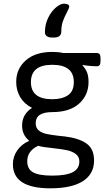

<svg xmlns="http://www.w3.org/2000/svg" viewBox="-20 -811 586 1043"><path d="M50 81Q50 39 74.5 5Q99 -29 137 -45L138 -47Q100 -78 100 -129Q100 -190 154 -225Q112 -246 90 -283Q68 -320 68 -366Q68 -437 120 -483Q172 -529 265 -529Q297 -529 324 -523H506Q517 -523 521.5 -516Q526 -509 526 -493V-481Q526 -465 521.5 -458Q517 -451 506 -451Q490 -451 467.5 -453Q445 -455 429 -458L428 -456Q447 -435 454 -414.5Q461 -394 461 -366Q461 -294 409.5 -248Q358 -202 264 -202Q220 -202 197 -187.5Q174 -173 174 -141Q174 -116 190.5 -102.5Q207 -89 232 -83.5Q257 -78 301 -73L330 -70Q407 -61 449 -32Q491 -3 491 61Q491 134 430.5 173Q370 212 253 212Q50 212 50 81ZM381 -365Q381 -459 264 -459Q148 -459 148 -365Q148 -272 264 -272Q317 -272 349 -293.5Q381 -315 381 -365ZM411 66Q411 40 391.5 25.5Q372 11 344 5Q316 -1 269 -6Q209 -12 187 -19Q128 9 128 65Q128 107 159.5 125Q191 143 264 143Q339 143 375 124.5Q411 106 411 66ZM224 -635Q224 -679 242 -715Q260 -751 284.5 -771Q309 -791 327 -791Q338 -791 347 -787.5Q356 -784 356 -776Q356 -767 344 -745Q330 -719 321.5 -695Q313 -671 313 -639Q313 -624 303 -615.5Q293 -607 273 -607H264Q245 -607 234.5 -614.5Q224 -622 224 -635Z"/></svg>

Font: Asap-Regular
Style: Regular
Weight: 400
Designer: Pablo Cosgaya
Foundry: Omnibus-Type
Version: Version 2.000; ttfautohint (v1.8)